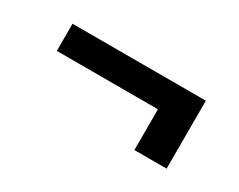

<svg xmlns="http://www.w3.org/2000/svg" viewBox="-43 -546 639 514"><g transform="rotate(30 277.0 -289.0)"><path d="M483.4 -393.6Q483.4 -372.1 483.4 -309.6Q380.9 -309.6 71.3 -309.6Q71.3 -331.1 71.3 -393.6Q174.8 -393.6 483.4 -393.6ZM483.4 -355.5Q483.4 -312.5 483.4 -183.6Q459 -183.6 383.8 -183.6Q383.8 -226.6 383.8 -355.5Q409.2 -355.5 483.4 -355.5Z"/></g></svg>

Font: DeepSea
Style: Medium
Weight: 500
Designer: Stem
Version: Version 3.019;git-0a5106e0b